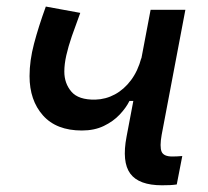

<svg xmlns="http://www.w3.org/2000/svg" viewBox="-20 -547 626 577"><path d="M226.1 -154.8Q149.4 -154.8 109.1 -200.2Q68.8 -245.6 68.8 -318.4Q68.8 -364.7 82.3 -415.8Q95.7 -466.8 117.7 -527.3L221.2 -508.3Q207 -470.2 196 -438.5Q185.1 -406.7 179.2 -380.4Q173.3 -354 173.3 -332Q173.3 -296.4 194.6 -271.5Q215.8 -246.6 266.6 -247.6Q297.9 -248.5 325.4 -263.4Q353 -278.3 373.8 -306.2Q394.5 -334 404.8 -373L394.5 -243.7H369.1Q358.9 -223.1 339.6 -202.6Q320.3 -182.1 292 -168.5Q263.7 -154.8 226.1 -154.8ZM466.8 9.8Q397.5 9.8 371.6 -25.1Q345.7 -60.1 360.4 -136.7L432.6 -517.6H537.1L465.8 -141.6Q459.5 -106 465.6 -91.3Q471.7 -76.7 497.6 -76.7Q511.2 -76.7 527.8 -78.1L511.2 7.3Q502 8.8 491 9.3Q480 9.8 466.8 9.8Z"/></svg>

Font: Cascadia Code
Style: Italic
Weight: 400
Italic angle: -10°
Designer: Aaron Bell
Foundry: Saja Typeworks
Version: Version 2407.024